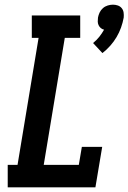

<svg xmlns="http://www.w3.org/2000/svg" viewBox="-20 -801 549 821"><path d="M418 -574 378 -617Q393 -629 404.5 -643.5Q416 -658 425 -674Q417 -676 411 -681Q405 -686 401.5 -693.5Q398 -701 398 -709Q398 -717 399 -726Q401 -737 406 -747.5Q411 -758 420 -766Q429 -774 440.5 -777.5Q452 -781 463 -781Q474 -781 484 -777.5Q494 -774 500.5 -766Q507 -758 508.5 -747.5Q510 -737 509 -726Q505 -704 497.5 -683Q490 -662 478.5 -642.5Q467 -623 451.5 -605.5Q436 -588 418 -574ZM13 0V-96H55L145 -639H116V-735H323V-639H257L167 -96H317L330 -173H417L388 0Z"/></svg>

Font: Iosevka Slab
Style: Bold Italic
Weight: 700
Italic angle: -9°
Monospace: yes
Designer: Belleve Invis
Foundry: Belleve Invis
Version: Version 11.1.0; ttfautohint (v1.8.3)